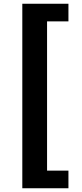

<svg xmlns="http://www.w3.org/2000/svg" viewBox="-20 -830 440 1024"><path d="M99 174V-810H345V-716H231V80H345V174Z"/></svg>

Font: Source Han Sans SC Heavy
Style: Regular
Weight: 900
Designer: Ryoko NISHIZUKA Ë•øÂ°öÊ∂ºÂ≠ê (kana, bopomofo & ideographs); Paul D. Hunt (Latin, Greek & Cyrillic); Sandoll Communicatio
Foundry: Adobe
Version: Version 2.004;hotconv 1.0.118;makeotfexe 2.5.65603